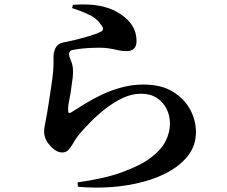

<svg xmlns="http://www.w3.org/2000/svg" viewBox="-20 -805 1040 879"><path d="M335 30Q394 22 448.5 9.5Q503 -3 537 -16Q623 -47 671 -83.5Q719 -120 738.5 -159.5Q758 -199 758 -240Q758 -276 742.5 -307Q727 -338 697.5 -357Q668 -376 625 -376Q583 -376 541 -356Q499 -336 460.5 -305.5Q422 -275 390 -242Q358 -209 336 -182Q324 -165 314 -147.5Q304 -130 293 -118.5Q282 -107 265 -107Q236 -107 208 -140Q195 -154 188.5 -170Q182 -186 182 -203Q182 -217 186 -235.5Q190 -254 195 -283Q199 -307 204.5 -343Q210 -379 215.5 -415.5Q221 -452 223 -476Q225 -498 225 -513Q225 -528 225 -547Q225 -567 235 -586.5Q245 -606 271 -611Q293 -615 326.5 -623Q360 -631 392.5 -641Q425 -651 442 -660Q459 -669 446 -687Q427 -718 392 -735.5Q357 -753 310 -768L314 -783Q389 -788 437.5 -778Q486 -768 516 -750Q559 -726 582 -693Q605 -660 605 -616Q605 -595 594 -583Q583 -571 558 -571Q541 -571 526.5 -574Q512 -577 495.5 -580.5Q479 -584 456 -586Q433 -587 405.5 -586Q378 -585 354.5 -582.5Q331 -580 318 -577Q305 -576 300.5 -570Q296 -564 296 -559Q296 -547 304 -529Q312 -511 314 -490Q315 -469 313 -450.5Q311 -432 307 -408Q304 -378 297.5 -349Q291 -320 292 -298Q293 -282 305 -290Q332 -307 367.5 -329Q403 -351 446 -371.5Q489 -392 537.5 -405Q586 -418 636 -418Q717 -418 770 -386Q823 -354 850 -304.5Q877 -255 877 -201Q877 -142 845 -98Q813 -54 759 -22.5Q705 9 635 27.5Q565 46 489 51.5Q413 57 337 50Z"/></svg>

Font: Noto Serif SC ExtraLight
Style: Bold
Weight: 700
Version: Version 2.002-H1;hotconv 1.1.0;makeotfexe 2.6.0